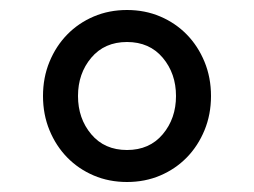

<svg xmlns="http://www.w3.org/2000/svg" viewBox="-20 -730 508 384"><path d="M234 -366Q198 -366 167.5 -379Q137 -392 114.5 -415Q92 -438 79 -469.5Q66 -501 66 -538Q66 -575 79 -606.5Q92 -638 114.5 -661Q137 -684 167.5 -697Q198 -710 234 -710Q270 -710 300.5 -697Q331 -684 353.5 -661Q376 -638 389 -606.5Q402 -575 402 -538Q402 -501 389 -469.5Q376 -438 353.5 -415Q331 -392 300.5 -379Q270 -366 234 -366ZM234 -430Q279 -430 305.5 -461.5Q332 -493 332 -538Q332 -583 305.5 -614.5Q279 -646 234 -646Q189 -646 162.5 -614.5Q136 -583 136 -538Q136 -493 162.5 -461.5Q189 -430 234 -430Z"/></svg>

Font: IBM Plex Sans Thai
Style: Regular
Weight: 400
Designer: Mike Abbink, Paul van der Laan, Pieter van Rosmalen, Ben Mitchell, Mark Frömberg
Foundry: Bold Monday
Version: Version 1.1